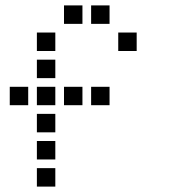

<svg xmlns="http://www.w3.org/2000/svg" viewBox="-20 -704 640 708"><path d="M217 -684Q216 -684 216 -684Q216 -684 216 -683V-617Q216 -616 216 -616Q216 -616 217 -616H283Q284 -616 284 -616Q284 -616 284 -617V-683Q284 -684 284 -684Q284 -684 283 -684ZM317 -684Q316 -684 316 -684Q316 -684 316 -683V-617Q316 -616 316 -616Q316 -616 317 -616H383Q384 -616 384 -616Q384 -616 384 -617V-683Q384 -684 384 -684Q384 -684 383 -684ZM117 -584Q116 -584 116 -584Q116 -584 116 -583V-517Q116 -516 116 -516Q116 -516 117 -516H183Q184 -516 184 -516Q184 -516 184 -517V-583Q184 -584 184 -584Q184 -584 183 -584ZM417 -584Q416 -584 416 -584Q416 -584 416 -583V-517Q416 -516 416 -516Q416 -516 417 -516H483Q484 -516 484 -516Q484 -516 484 -517V-583Q484 -584 484 -584Q484 -584 483 -584ZM117 -484Q116 -484 116 -484Q116 -484 116 -483V-417Q116 -416 116 -416Q116 -416 117 -416H183Q184 -416 184 -416Q184 -416 184 -417V-483Q184 -484 184 -484Q184 -484 183 -484ZM17 -384Q16 -384 16 -384Q16 -384 16 -383V-317Q16 -316 16 -316Q16 -316 17 -316H83Q84 -316 84 -316Q84 -316 84 -317V-383Q84 -384 84 -384Q84 -384 83 -384ZM117 -384Q116 -384 116 -384Q116 -384 116 -383V-317Q116 -316 116 -316Q116 -316 117 -316H183Q184 -316 184 -316Q184 -316 184 -317V-383Q184 -384 184 -384Q184 -384 183 -384ZM217 -384Q216 -384 216 -384Q216 -384 216 -383V-317Q216 -316 216 -316Q216 -316 217 -316H283Q284 -316 284 -316Q284 -316 284 -317V-383Q284 -384 284 -384Q284 -384 283 -384ZM317 -384Q316 -384 316 -384Q316 -384 316 -383V-317Q316 -316 316 -316Q316 -316 317 -316H383Q384 -316 384 -316Q384 -316 384 -317V-383Q384 -384 384 -384Q384 -384 383 -384ZM117 -284Q116 -284 116 -284Q116 -284 116 -283V-217Q116 -216 116 -216Q116 -216 117 -216H183Q184 -216 184 -216Q184 -216 184 -217V-283Q184 -284 184 -284Q184 -284 183 -284ZM117 -184Q116 -184 116 -184Q116 -184 116 -183V-117Q116 -116 116 -116Q116 -116 117 -116H183Q184 -116 184 -116Q184 -116 184 -117V-183Q184 -184 184 -184Q184 -184 183 -184ZM117 -84Q116 -84 116 -84Q116 -84 116 -83V-17Q116 -16 116 -16Q116 -16 117 -16H183Q184 -16 184 -16Q184 -16 184 -17V-83Q184 -84 184 -84Q184 -84 183 -84Z"/></svg>

Font: Doto SemiBold
Style: Regular
Weight: 600
Monospace: yes
Version: Version 1.000